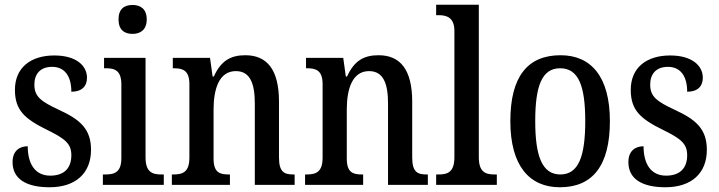

<svg xmlns="http://www.w3.org/2000/svg" viewBox="-20 -780 3035 810"><path d="M189 10C299 10 364 -49 364 -148C364 -235 319 -275 230 -316C153 -352 125 -372 125 -423C125 -468 150 -498 200 -498C251 -498 281 -461 281 -393C324 -393 347 -415 347 -452C347 -502 303 -546 209 -546C110 -546 43 -495 43 -401C43 -314 85 -278 181 -231C256 -194 281 -173 281 -125C281 -72 252 -39 192 -39C127 -39 97 -90 97 -163C65 -163 33 -146 33 -96C33 -27 88 10 189 10Z M539 -637C572 -637 599 -654 599 -698C599 -743 572 -759 539 -759C505 -759 480 -743 480 -698C480 -654 505 -637 539 -637ZM414 0H671V-44H660C621 -44 594 -55 594 -117V-536H419V-492H428C466 -492 492 -481 492 -423V-113C492 -54 464 -44 425 -44H414Z M705 0H950V-44H945C907 -44 881 -52 881 -111V-318C881 -402 903 -480 975 -480C1035 -480 1055 -428 1055 -343V0H1223V-44H1218C1180 -44 1157 -53 1157 -116V-351C1157 -487 1106 -547 1015 -547C952 -547 912 -523 882 -457H877L866 -536H709V-492H714C751 -492 779 -483 779 -425V-115C779 -53 750 -44 711 -44H705Z M1267 0H1512V-44H1507C1469 -44 1443 -52 1443 -111V-318C1443 -402 1465 -480 1537 -480C1597 -480 1617 -428 1617 -343V0H1785V-44H1780C1742 -44 1719 -53 1719 -116V-351C1719 -487 1668 -547 1577 -547C1514 -547 1474 -523 1444 -457H1439L1428 -536H1271V-492H1276C1313 -492 1341 -483 1341 -425V-115C1341 -53 1312 -44 1273 -44H1267Z M1820 0H2076V-44H2066C2027 -44 2000 -55 2000 -117V-760H1820V-716H1831C1863 -716 1897 -707 1897 -650V-117C1897 -55 1870 -44 1831 -44H1820Z M2342 10C2480 10 2553 -81 2553 -269C2553 -456 2474 -547 2345 -547C2205 -547 2133 -456 2133 -269C2133 -81 2213 10 2342 10ZM2344 -44C2267 -44 2238 -121 2238 -269C2238 -417 2266 -492 2343 -492C2421 -492 2449 -417 2449 -269C2449 -121 2421 -44 2344 -44Z M2787 10C2897 10 2962 -49 2962 -148C2962 -235 2917 -275 2828 -316C2751 -352 2723 -372 2723 -423C2723 -468 2748 -498 2798 -498C2849 -498 2879 -461 2879 -393C2922 -393 2945 -415 2945 -452C2945 -502 2901 -546 2807 -546C2708 -546 2641 -495 2641 -401C2641 -314 2683 -278 2779 -231C2854 -194 2879 -173 2879 -125C2879 -72 2850 -39 2790 -39C2725 -39 2695 -90 2695 -163C2663 -163 2631 -146 2631 -96C2631 -27 2686 10 2787 10Z"/></svg>

Font: Noto Serif Hebrew Condensed Medium
Style: Regular
Weight: 500
Width: 3
Designer: Monotype Design Team
Foundry: Monotype Imaging Inc.
Version: Version 2.004